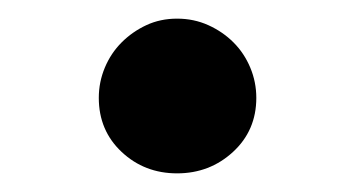

<svg xmlns="http://www.w3.org/2000/svg" viewBox="-20 -473 380 206"><path d="M255 -368Q255 -333 230 -310Q205 -287 170 -287Q135 -287 110.5 -310Q86 -333 86 -368Q86 -385 92.5 -400.5Q99 -416 110.5 -427.5Q122 -439 137 -446Q152 -453 170 -453Q188 -453 203.5 -446Q219 -439 230.5 -427.5Q242 -416 248.5 -400.5Q255 -385 255 -368Z"/></svg>

Font: XinYuGongZhangJiaSongA
Style: Regular
Weight: 900
Designer: XinYuGong
Foundry: Adobe Systems Incorporated
Version: Version 1.00